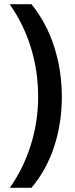

<svg xmlns="http://www.w3.org/2000/svg" viewBox="-20 -738 357 916"><path d="M275 -276Q275 -152 239 -40.5Q203 71 130 158H27Q93 63 127.5 -48Q162 -159 162 -277Q162 -398 127.5 -510.5Q93 -623 26 -718H130Q202 -629 238.5 -515Q275 -401 275 -276Z"/></svg>

Font: Noto Sans Arabic UI SmCn SmBd
Style: Regular
Weight: 600
Width: 4
Designer: Monotype Design Team, Nadine Chahine and Nizar Qandah
Foundry: Monotype Imaging Inc.
Version: Version 2.010; ttfautohint (v1.8.4.7-5d5b)